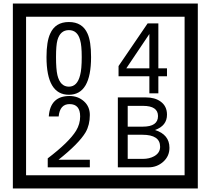

<svg xmlns="http://www.w3.org/2000/svg" viewBox="-20 -980 1195 1090"><path d="M1103 90H53V-960H1103ZM1028 15V-885H128V15ZM497 -656Q497 -442 371 -442Q244 -442 244 -656Q244 -744 265 -789Q294 -855 371 -855Q448 -855 477 -789Q497 -745 497 -656ZM444 -656Q444 -723 435 -752Q420 -809 371 -809Q322 -809 306 -752Q298 -723 298 -656Q298 -587 306 -553Q322 -488 371 -488Q419 -488 435 -554Q444 -587 444 -656ZM928 -547H879V-450H828V-547H653V-605L818 -847H879V-592H928ZM828 -592V-787L697 -592ZM490 -30H251V-81Q372 -173 412 -238Q435 -276 435 -319Q435 -389 375 -389Q320 -389 313 -319H257Q265 -435 375 -435Q423 -435 456.5 -405Q490 -375 490 -327Q490 -271 466 -229Q428 -165 312 -73H490ZM942 -141Q942 -93 906.5 -61.5Q871 -30 823 -30H649V-427H808Q859 -427 891 -404Q928 -378 928 -329Q928 -266 860 -242Q942 -216 942 -141ZM877 -321Q877 -379 792 -379H705V-261H791Q877 -261 877 -321ZM889 -147Q889 -215 788 -215H705V-78H791Q828 -78 855 -93Q889 -112 889 -147Z"/></svg>

Font: Unicode BMP Fallback SIL
Style: Regular
Weight: 400
Foundry: NRSI, SIL International
Version: Version 5.1 Based on Unicode 5.1